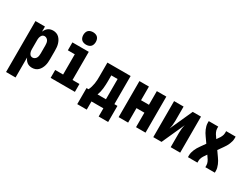

<svg xmlns="http://www.w3.org/2000/svg" viewBox="-70 -1472 3140 2399"><g transform="rotate(30 1500.0 -272.5)"><path d="M56 215V-520H193V-446Q200 -463 211 -479Q222 -495 237.5 -506.5Q253 -518 271.5 -523Q290 -528 309 -528Q333 -528 355.5 -520Q378 -512 395 -495.5Q412 -479 423.5 -458Q435 -437 441.5 -414Q448 -391 450 -367.5Q452 -344 452 -320V-200Q452 -176 450 -152.5Q448 -129 441.5 -106Q435 -83 423.5 -62Q412 -41 395 -24.5Q378 -8 355.5 0Q333 8 309 8Q290 8 271.5 3Q253 -2 237.5 -13.5Q222 -25 211 -41Q200 -57 193 -74V215ZM251 -106Q267 -106 281 -115Q295 -124 302.5 -138Q310 -152 312.5 -168Q315 -184 315 -200V-320Q315 -336 312.5 -352Q310 -368 302.5 -382Q295 -396 281 -405Q267 -414 251 -414Q241 -414 231 -410Q221 -406 214 -398Q207 -390 203 -380.5Q199 -371 196.5 -361Q194 -351 193.5 -340.5Q193 -330 193 -320V-200Q193 -190 193.5 -179.5Q194 -169 196.5 -159Q199 -149 203 -139.5Q207 -130 214 -122Q221 -114 231 -110Q241 -106 251 -106Z M575 0V-114H689V-406H589V-520H825V-114H925V0ZM750 -580Q732 -580 714 -585.5Q696 -591 683.5 -603.5Q671 -616 665.5 -634Q660 -652 660 -670Q660 -688 665.5 -706Q671 -724 683.5 -736.5Q696 -749 714 -754.5Q732 -760 750 -760Q768 -760 786 -754.5Q804 -749 816.5 -736.5Q829 -724 834.5 -706Q840 -688 840 -670Q840 -652 834.5 -634Q829 -616 816.5 -603.5Q804 -591 786 -585.5Q768 -580 750 -580Z M1027 118V-114H1056Q1068 -138 1075.5 -164Q1083 -190 1087.5 -217Q1092 -244 1093 -271Q1094 -298 1094 -325V-520H1429V-114H1473V118H1336V0H1164V118ZM1186 -114H1307V-406H1216V-325Q1216 -271 1210.5 -217.5Q1205 -164 1186 -114Z M1556 0V-520H1693V-323H1807V-520H1944V0H1807V-209H1693V0Z M2056 0V-520H2193V-312Q2193 -282 2189.5 -252.5Q2186 -223 2178 -194L2325 -520H2444V0H2307V-208Q2307 -238 2310.5 -267.5Q2314 -297 2322 -326L2175 0Z M2556 0V-26Q2556 -48 2561.5 -69Q2567 -90 2575.5 -110.5Q2584 -131 2595 -149.5Q2606 -168 2619 -186L2671 -260L2619 -334Q2606 -352 2595 -370.5Q2584 -389 2575.5 -409.5Q2567 -430 2561.5 -451Q2556 -472 2556 -494V-520H2693V-494Q2693 -481 2696 -468.5Q2699 -456 2704.5 -444Q2710 -432 2716.5 -421Q2723 -410 2731 -400L2750 -372L2769 -400Q2777 -410 2783.5 -421Q2790 -432 2795.5 -444Q2801 -456 2804 -468.5Q2807 -481 2807 -494V-520H2944V-494Q2944 -472 2938.5 -451Q2933 -430 2924.5 -409.5Q2916 -389 2905 -370.5Q2894 -352 2881 -334L2829 -260L2881 -186Q2894 -168 2905 -149.5Q2916 -131 2924.5 -110.5Q2933 -90 2938.5 -69Q2944 -48 2944 -26V0H2807V-26Q2807 -39 2804 -51.5Q2801 -64 2795.5 -76Q2790 -88 2783.5 -99Q2777 -110 2769 -120L2750 -148L2731 -120Q2723 -110 2716.5 -99Q2710 -88 2704.5 -76Q2699 -64 2696 -51.5Q2693 -39 2693 -26V0Z"/></g></svg>

Font: Iosevka Curly Heavy
Style: Regular
Weight: 900
Monospace: yes
Designer: Belleve Invis
Foundry: Belleve Invis
Version: Version 22.1.2; ttfautohint (v1.8.4)